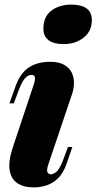

<svg xmlns="http://www.w3.org/2000/svg" viewBox="-20 -802 420 836"><path d="M169 -676Q169 -730 204 -756Q239 -782 291 -782Q335 -782 357.5 -765Q380 -748 380 -714Q380 -667 344.5 -638.5Q309 -610 257 -610Q214 -610 191.5 -627Q169 -644 169 -676ZM127 -434Q141 -476 118 -476Q103 -476 90 -462.5Q77 -449 63 -413L40 -352H21L49 -430Q63 -468 84.5 -490.5Q106 -513 135 -523Q164 -533 198 -533Q236 -533 259 -520Q282 -507 292 -486.5Q302 -466 302 -441.5Q302 -417 294 -393L190 -85Q182 -60 187 -51.5Q192 -43 202 -43Q211 -43 225 -53.5Q239 -64 255 -106L276 -162H295L270 -89Q255 -47 232 -25Q209 -3 181.5 5.5Q154 14 127 14Q83 14 55.5 -4.5Q28 -23 22 -61.5Q16 -100 35 -158Z"/></svg>

Font: Playfair Display Black
Style: Italic
Weight: 900
Italic angle: -14°
Designer: Claus Eggers Sørensen
Foundry: Claus Eggers Sørensen
Version: Version 1.203